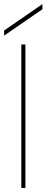

<svg xmlns="http://www.w3.org/2000/svg" viewBox="-28 -917 227 937"><path d="M76 0V-700H96V0ZM-8 -743V-768L179 -897V-872Z"/></svg>

Font: DM Sans 24pt Thin
Style: Regular
Weight: 250
Designer: Colophon Foundry, Jonny Pinhorn
Foundry: Colophon Foundry
Version: Version 4.004;gftools[0.9.30]